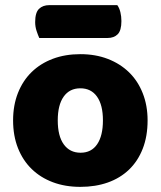

<svg xmlns="http://www.w3.org/2000/svg" viewBox="-20 -712 626 748"><path d="M133 -564Q128 -575 122.5 -591.5Q117 -608 117 -626Q117 -663 132 -677.5Q147 -692 172 -692H437Q445 -681 449 -664.5Q453 -648 453 -630Q453 -593 438.5 -578.5Q424 -564 399 -564ZM555 -243Q555 -181 536 -132.5Q517 -84 482.5 -51Q448 -18 400 -1Q352 16 293 16Q234 16 186 -2Q138 -20 103.5 -53.5Q69 -87 50 -135Q31 -183 31 -243Q31 -302 50 -350Q69 -398 103.5 -431.5Q138 -465 186 -483Q234 -501 293 -501Q352 -501 400 -482.5Q448 -464 482.5 -430.5Q517 -397 536 -349Q555 -301 555 -243ZM205 -243Q205 -182 228.5 -149.5Q252 -117 294 -117Q336 -117 358.5 -150Q381 -183 381 -243Q381 -303 358 -335.5Q335 -368 293 -368Q251 -368 228 -335.5Q205 -303 205 -243Z"/></svg>

Font: Baloo
Style: Regular
Weight: 400
Designer: Sarang Kulkarni and Ek Type
Foundry: Ek Type
Version: Version 1.100;PS 1.000;hotconv 1.0.88;makeotf.lib2.5.647800;